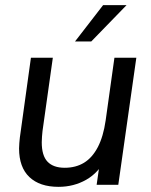

<svg xmlns="http://www.w3.org/2000/svg" viewBox="-20 -717 587 745"><path d="M207 8Q134 8 94 -30Q54 -68 54 -141Q54 -152 55 -162Q56 -172 57 -183L100 -493H185L145 -209Q144 -197 143 -187.5Q142 -178 142 -165Q142 -113 164.5 -89.5Q187 -66 231 -66Q274 -66 306 -85.5Q338 -105 359.5 -146Q381 -187 390 -250L424 -493H509L439 0H355L370 -105L391 -103Q363 -47 314.5 -19.5Q266 8 207 8ZM271 -556 380 -697H471L334 -556Z"/></svg>

Font: Hanken Grotesk
Style: Italic
Weight: 400
Italic angle: -8°
Designer: Alfredo Marco Pradil
Foundry: Hanken Design Co.
Version: Version 3.013